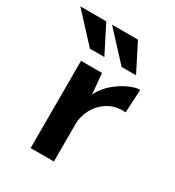

<svg xmlns="http://www.w3.org/2000/svg" viewBox="-194 -714 738 808"><g transform="rotate(30 175.5 -310.5)"><path d="M179 -424 188 -325Q206 -361 237 -387.5Q268 -414 300.5 -428.5Q333 -443 354 -443L348 -330Q300 -334 264.5 -312.5Q229 -291 209.5 -255.5Q190 -220 190 -181V0H77V-424ZM-40 -621H86L154 -487H84ZM114 -621H240L308 -487H238Z"/></g></svg>

Font: Reem Kufi Medium
Style: Regular
Weight: 500
Designer: Khaled Hosny
Version: Version 1.001